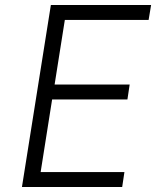

<svg xmlns="http://www.w3.org/2000/svg" viewBox="-20 -750 640 770"><path d="M68 0 184 -730H586L576 -670H240L199 -411H500L491 -351H189L143 -60H479L470 0Z"/></svg>

Font: NKDuy Mono ExtraLight
Style: Italic
Weight: 200
Italic angle: -9°
Monospace: yes
Designer: NKDuy
Foundry: NKDuy
Version: Version 2.251; ttfautohint (v1.8.4.7-5d5b)